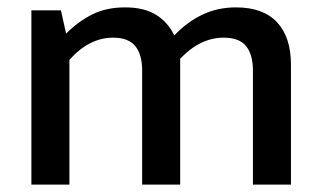

<svg xmlns="http://www.w3.org/2000/svg" viewBox="-20 -500 874 520"><path d="M168 0H65V-472H145L159 -409Q192 -442 230 -461Q268 -480 319 -480Q370 -480 402.5 -460Q435 -440 452 -404Q486 -440 527.5 -460Q569 -480 619 -480Q693 -480 730.5 -439.5Q768 -399 768 -325V0H665V-309Q665 -352 646.5 -375Q628 -398 586 -398Q522 -398 468 -341V0H365V-309Q365 -352 346.5 -375Q328 -398 286 -398Q222 -398 168 -338Z"/></svg>

Font: Ek Mukta Medium
Style: Regular
Weight: 500
Designer: Girish Dalvi and Yashodeep Gholap
Foundry: Ek Type
Version: Version 2.538;PS 1.002;hotconv 16.6.51;makeotf.lib2.5.65220;